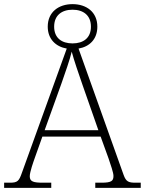

<svg xmlns="http://www.w3.org/2000/svg" viewBox="-23 -909 701 929"><path d="M-3 0H225V-25H186C139 -25 121 -30 121 -56C121 -77 139 -127 145 -144L182 -248H464L502 -143C512 -113 526 -74 526 -58C526 -34 517 -25 468 -25H438V0H658V-25H634C600 -25 587 -29 575 -63L357 -674C410 -683 448 -719 448 -780C448 -851 395 -889 328 -889C261 -889 208 -851 208 -780C208 -720 247 -683 300 -674L83 -73C69 -33 62 -25 25 -25H-3ZM328 -699C276 -699 239 -725 239 -780C239 -835 276 -862 328 -862C380 -862 417 -835 417 -780C417 -725 380 -699 328 -699ZM193 -279 275 -507C292 -555 316 -624 324 -659C335 -617 358 -551 377 -496L453 -279Z"/></svg>

Font: Noto Serif Gurmukhi ExtraLight
Style: Regular
Weight: 200
Designer: Vaibhav Singh and the Monotype Design Team
Foundry: Monotype Imaging Inc.
Version: Version 2.004